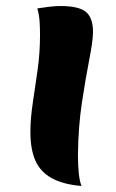

<svg xmlns="http://www.w3.org/2000/svg" viewBox="-20 -603 387 638"><path d="M239 -88Q239 -51 242 -25Q245 1 251 15Q190 10 152 -11Q114 -32 97.5 -69.5Q81 -107 81 -164Q81 -209 89 -261.5Q97 -314 105 -371Q113 -428 113 -487Q113 -510 111.5 -532.5Q110 -555 104 -575Q122 -578 143 -580.5Q164 -583 180 -583Q242 -583 265.5 -563.5Q289 -544 289 -497Q289 -468 277 -407Q265 -346 252.5 -264Q240 -182 239 -88Z"/></svg>

Font: Merienda ExtraBold
Style: Regular
Weight: 800
Designer: Eduardo Rodriguez Tunni
Foundry: Eduardo Rodriguez Tunni
Version: Version 2.001